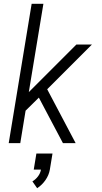

<svg xmlns="http://www.w3.org/2000/svg" viewBox="-20 -755 540 1013"><path d="M26 0 147 -735H209L132 -269L383 -520H465L229 -284L379 0H312L241 -134L185 -240L115 -171L87 0ZM176 238 151 202Q168 192 180.5 175.5Q193 159 196 140H158L172 55H257L243 140Q238 169 220 195Q202 221 176 238Z"/></svg>

Font: Iosevka SS04 Light Oblique
Style: Regular
Weight: 300
Italic angle: -9°
Monospace: yes
Designer: Belleve Invis
Foundry: Belleve Invis
Version: Version 19.0.0; ttfautohint (v1.8.4)